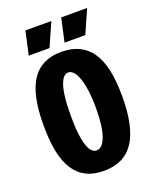

<svg xmlns="http://www.w3.org/2000/svg" viewBox="-157 -939 843 1043"><g transform="rotate(-20 264.0 -417.5)"><path d="M261 14Q202 14 159.5 -7.5Q117 -29 89.5 -71.5Q62 -114 49 -178.5Q36 -243 36 -329Q36 -449 61 -525Q86 -601 136.5 -637Q187 -673 262 -673Q320 -673 363 -653Q406 -633 435 -591.5Q464 -550 478 -485.5Q492 -421 492 -333Q492 -245 478 -179.5Q464 -114 435.5 -71Q407 -28 363.5 -7Q320 14 261 14ZM261 -104Q279 -104 292.5 -118.5Q306 -133 316 -160.5Q326 -188 331 -228.5Q336 -269 336 -320Q336 -396 326 -448.5Q316 -501 299 -528Q282 -555 259 -555Q246 -555 234.5 -544Q223 -533 213.5 -507.5Q204 -482 198.5 -438.5Q193 -395 193 -329Q193 -265 198.5 -221.5Q204 -178 213.5 -152Q223 -126 235 -115Q247 -104 261 -104ZM210 -714H90L120 -849H270ZM417 -714H297L327 -849H477Z"/></g></svg>

Font: Bricolage Grotesque Condensed ExtraBold
Style: Regular
Weight: 800
Width: 3
Designer: Mathieu Triay
Foundry: Atelier Triay
Version: Version 1.000;gftools[0.9.30]